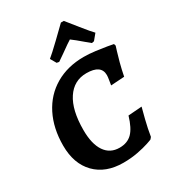

<svg xmlns="http://www.w3.org/2000/svg" viewBox="-214 -1015 1031 1144"><g transform="rotate(-30 301.0 -443.0)"><path d="M33 -256Q33 -375 78.5 -465Q124 -555 208 -604Q292 -653 403 -653Q439 -653 482.5 -647.5Q526 -642 557.5 -636.5Q589 -631 598 -629L602 -616Q600 -609 592 -584Q584 -559 573 -517.5Q562 -476 553 -430L460 -424Q461 -432 465 -455Q469 -478 469 -490Q469 -561 368 -561Q282 -561 233 -487Q184 -413 184 -276Q184 -180 219 -128.5Q254 -77 319 -77Q373 -77 405.5 -109.5Q438 -142 460 -217L554 -224Q549 -207 534.5 -149Q520 -91 512 -40L502 -28Q502 -27 471 -16.5Q440 -6 393.5 3Q347 12 294 12Q173 12 103 -59.5Q33 -131 33 -256ZM388 -898H408Q424 -878 470.5 -820Q517 -762 536 -743L503 -703L487 -700L458 -724Q408 -767 384 -784Q368 -775 307 -731L262 -700L246 -703L223 -743Q247 -762 307.5 -820Q368 -878 388 -898Z"/></g></svg>

Font: Alegreya SC
Style: Bold Italic
Weight: 700
Italic angle: -7°
Designer: Juan Pablo del Peral
Foundry: Huerta Tipografica
Version: Version 2.007; ttfautohint (v1.6)